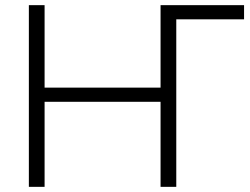

<svg xmlns="http://www.w3.org/2000/svg" viewBox="-20 -725 970 745"><path d="M92 0V-705H153V-385H603V-705H927V-650H664V0H603V-330H153V0Z"/></svg>

Font: Nunito Sans Light
Style: Regular
Weight: 300
Designer: Vernon Adams
Foundry: Vernon Adams
Version: Version 3.101; ttfautohint (v1.8.4.7-5d5b);gftools[0.9.27]